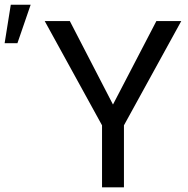

<svg xmlns="http://www.w3.org/2000/svg" viewBox="-135 -801 805 821"><path d="M348.1 -354 163.6 -710.9H56.2L301.3 -265.1V0H395V-265.1L640.1 -710.9H533.7ZM-88.9 -780.8 -115.2 -616.2H-60.5L-3.9 -780.8Z"/></svg>

Font: Roboto1
Style: rg
Weight: 400
Designer: Google
Version: Version 2.137; 2017